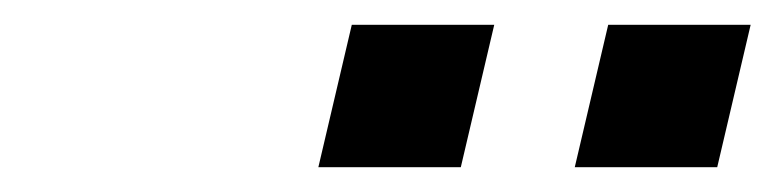

<svg xmlns="http://www.w3.org/2000/svg" viewBox="-20 -694 626 155"><path d="M444 -559 471 -674H586L559 -559ZM237 -559 264 -674H379L352 -559Z"/></svg>

Font: Coval
Style: ExtraBold Italic
Weight: 800
Foundry: Context Ltd
Version: Version 001.000